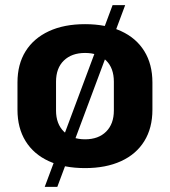

<svg xmlns="http://www.w3.org/2000/svg" viewBox="-20 -644 661 747"><path d="M311 10Q229 10 170 -17Q111 -44 79.5 -95Q48 -146 48 -217V-323Q48 -394 79.5 -444.5Q111 -495 170 -522.5Q229 -550 311 -550Q392 -550 451 -523Q510 -496 541.5 -445Q573 -394 573 -323V-217Q573 -146 541.5 -95Q510 -44 451 -17Q392 10 311 10ZM311 -102Q363 -102 393 -132Q423 -162 423 -214V-326Q423 -379 393 -408.5Q363 -438 311 -438Q259 -438 228.5 -408.5Q198 -379 198 -326V-214Q198 -162 228.5 -132Q259 -102 311 -102ZM467 -624 203 83H154L418 -624Z"/></svg>

Font: Pathway Extreme SemiCondensed
Style: Bold
Weight: 700
Width: 4
Version: Version 1.001;gftools[0.9.26]